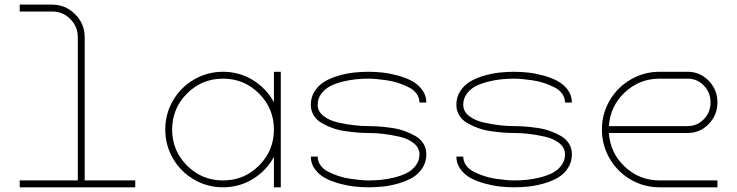

<svg xmlns="http://www.w3.org/2000/svg" viewBox="-20 -798 3141 818"><path d="M311.5 -639.2Q311.5 -685.1 279.5 -717Q247.6 -749 201.7 -749H64V-778.3H201.7Q259.3 -778.3 300 -737.5Q340.8 -696.8 340.8 -639.2V-29.3H556.2V0H64V-29.3H311.5Z M930.2 -492.2Q999.5 -492.2 1057.4 -456.8Q1115.2 -421.4 1147 -362.3V-492.2H1176.3V-246.1V0H1147V-129.9Q1115.2 -70.8 1057.4 -35.4Q999.5 0 930.2 0Q863.3 0 806.6 -33Q750 -65.9 717 -122.6Q684.1 -179.2 684.1 -246.1Q684.1 -313 717 -369.6Q750 -426.3 806.6 -459.2Q863.3 -492.2 930.2 -492.2ZM1083.7 -399.4Q1020.5 -462.9 930.2 -462.9Q839.8 -462.9 776.6 -399.4Q713.4 -335.9 713.4 -246.1Q713.4 -156.2 776.6 -92.8Q839.8 -29.3 930.2 -29.3Q1020.5 -29.3 1083.7 -92.8Q1147 -156.2 1147 -246.1Q1147 -335.9 1083.7 -399.4Z M1767.1 -140.6Q1767.1 -168.5 1742.7 -188Q1718.3 -207.5 1679.9 -216.1Q1641.6 -224.6 1610.4 -228Q1579.1 -231.4 1550.3 -231.4Q1527.8 -231.4 1504.9 -233.2Q1481.9 -234.9 1452.4 -239Q1422.9 -243.2 1397.9 -252Q1373 -260.7 1351.1 -273.4Q1329.1 -286.1 1316.7 -306.2Q1304.2 -326.2 1304.2 -351.6Q1304.2 -384.3 1320.8 -409.9Q1337.4 -435.5 1363 -450.7Q1388.7 -465.8 1422.6 -475.6Q1456.5 -485.4 1487.5 -488.8Q1518.6 -492.2 1550.3 -492.2Q1579.6 -492.2 1610.4 -488.8Q1641.1 -485.4 1675.3 -476.1Q1709.5 -466.8 1735.6 -452.6Q1761.7 -438.5 1779.1 -414.8Q1796.4 -391.1 1796.4 -361.3H1767.1Q1767.1 -381.8 1754.9 -398.7Q1742.7 -415.5 1721.9 -426Q1701.2 -436.5 1677.7 -444.3Q1654.3 -452.1 1628.7 -455.8Q1603 -459.5 1584.2 -461.2Q1565.4 -462.9 1550.3 -462.9Q1523.9 -462.9 1497.8 -460.4Q1471.7 -458 1440.9 -450.4Q1410.2 -442.9 1387.2 -431.2Q1364.3 -419.4 1348.9 -398.9Q1333.5 -378.4 1333.5 -351.6Q1333.5 -323.7 1357.9 -304.2Q1382.3 -284.7 1420.7 -276.1Q1459 -267.6 1490.2 -264.2Q1521.5 -260.7 1550.3 -260.7Q1572.8 -260.7 1595.7 -259Q1618.7 -257.3 1648.2 -253.2Q1677.7 -249 1702.6 -240.2Q1727.5 -231.4 1749.5 -218.8Q1771.5 -206.1 1783.9 -186Q1796.4 -166 1796.4 -140.6Q1796.4 -107.9 1779.8 -82.3Q1763.2 -56.6 1737.5 -41.5Q1711.9 -26.4 1678 -16.6Q1644 -6.8 1613 -3.4Q1582 0 1550.3 0Q1521 0 1490.2 -3.4Q1459.5 -6.8 1425.3 -16.1Q1391.1 -25.4 1365 -39.6Q1338.9 -53.7 1321.5 -77.4Q1304.2 -101.1 1304.2 -130.9H1333.5Q1333.5 -110.4 1345.7 -93.5Q1357.9 -76.7 1378.7 -66.2Q1399.4 -55.7 1422.9 -47.9Q1446.3 -40 1471.9 -36.4Q1497.6 -32.7 1516.4 -31Q1535.2 -29.3 1550.3 -29.3Q1576.7 -29.3 1602.8 -31.7Q1628.9 -34.2 1659.7 -41.7Q1690.4 -49.3 1713.4 -61Q1736.3 -72.8 1751.7 -93.3Q1767.1 -113.8 1767.1 -140.6Z M2387.2 -140.6Q2387.2 -168.5 2362.8 -188Q2338.4 -207.5 2300 -216.1Q2261.7 -224.6 2230.5 -228Q2199.2 -231.4 2170.4 -231.4Q2147.9 -231.4 2125 -233.2Q2102.1 -234.9 2072.5 -239Q2043 -243.2 2018.1 -252Q1993.2 -260.7 1971.2 -273.4Q1949.2 -286.1 1936.8 -306.2Q1924.3 -326.2 1924.3 -351.6Q1924.3 -384.3 1940.9 -409.9Q1957.5 -435.5 1983.2 -450.7Q2008.8 -465.8 2042.7 -475.6Q2076.7 -485.4 2107.7 -488.8Q2138.7 -492.2 2170.4 -492.2Q2199.7 -492.2 2230.5 -488.8Q2261.2 -485.4 2295.4 -476.1Q2329.6 -466.8 2355.7 -452.6Q2381.8 -438.5 2399.2 -414.8Q2416.5 -391.1 2416.5 -361.3H2387.2Q2387.2 -381.8 2375 -398.7Q2362.8 -415.5 2342 -426Q2321.3 -436.5 2297.9 -444.3Q2274.4 -452.1 2248.8 -455.8Q2223.1 -459.5 2204.3 -461.2Q2185.5 -462.9 2170.4 -462.9Q2144 -462.9 2117.9 -460.4Q2091.8 -458 2061 -450.4Q2030.3 -442.9 2007.3 -431.2Q1984.4 -419.4 1969 -398.9Q1953.6 -378.4 1953.6 -351.6Q1953.6 -323.7 1978 -304.2Q2002.4 -284.7 2040.8 -276.1Q2079.1 -267.6 2110.4 -264.2Q2141.6 -260.7 2170.4 -260.7Q2192.9 -260.7 2215.8 -259Q2238.8 -257.3 2268.3 -253.2Q2297.9 -249 2322.8 -240.2Q2347.7 -231.4 2369.6 -218.8Q2391.6 -206.1 2404.1 -186Q2416.5 -166 2416.5 -140.6Q2416.5 -107.9 2399.9 -82.3Q2383.3 -56.6 2357.7 -41.5Q2332 -26.4 2298.1 -16.6Q2264.2 -6.8 2233.2 -3.4Q2202.1 0 2170.4 0Q2141.1 0 2110.4 -3.4Q2079.6 -6.8 2045.4 -16.1Q2011.2 -25.4 1985.1 -39.6Q1959 -53.7 1941.7 -77.4Q1924.3 -101.1 1924.3 -130.9H1953.6Q1953.6 -110.4 1965.8 -93.5Q1978 -76.7 1998.8 -66.2Q2019.5 -55.7 2043 -47.9Q2066.4 -40 2092 -36.4Q2117.7 -32.7 2136.5 -31Q2155.3 -29.3 2170.4 -29.3Q2196.8 -29.3 2222.9 -31.7Q2249 -34.2 2279.8 -41.7Q2310.5 -49.3 2333.5 -61Q2356.4 -72.8 2371.8 -93.3Q2387.2 -113.8 2387.2 -140.6Z M2909.7 -231.4H2574.2Q2579.6 -146.5 2641.8 -87.9Q2704.1 -29.3 2790.5 -29.3H3036.6V0H2790.5Q2723.6 0 2667 -33Q2610.4 -65.9 2577.4 -122.6Q2544.4 -179.2 2544.4 -246.1Q2544.4 -313 2577.4 -369.6Q2610.4 -426.3 2667 -459.2Q2723.6 -492.2 2790.5 -492.2H2909.7Q2962.4 -492.2 2999.5 -453.9Q3036.6 -415.5 3036.6 -361.8Q3036.6 -308.1 2999.5 -269.8Q2962.4 -231.4 2909.7 -231.4ZM2574.2 -260.7H2909.7Q2950.2 -260.7 2978.8 -290.3Q3007.3 -319.8 3007.3 -361.8Q3007.3 -403.8 2978.8 -433.3Q2950.2 -462.9 2909.7 -462.9H2790.5Q2704.1 -462.9 2641.8 -404.3Q2579.6 -345.7 2574.2 -260.7Z"/></svg>

Font: Cherry
Style: Light
Weight: 300
Designer: Amin Abedi
Version: Version 1.00 ; ttfautohint (v1.6)